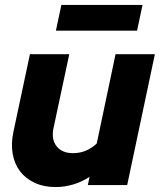

<svg xmlns="http://www.w3.org/2000/svg" viewBox="-20 -748 646 776"><path d="M260 -529 196 -229Q187 -184 209 -156.5Q231 -129 275 -129Q303 -129 327 -139Q351 -149 371 -168L447 -529H606L494 0H335L342 -33Q311 -13 276 -2.5Q241 8 204 8Q157 8 120.5 -9Q84 -26 61.5 -55Q39 -84 31.5 -125Q24 -166 34 -214L101 -529ZM556 -728 534 -624H206L228 -728Z"/></svg>

Font: Red Hat Display Black
Style: Italic
Weight: 900
Italic angle: -12°
Designer: Pentagram / MCKL
Foundry: Pentagram / MCKL
Version: Version 1.003; Red Hat Display Black Italic